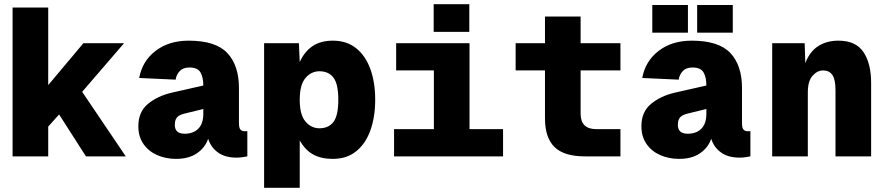

<svg xmlns="http://www.w3.org/2000/svg" viewBox="-20 -746 4240 916"><path d="M40 0V-710H210V-340L378 -540H572L372 -308L580 0H390L262 -200L210 -142V0Z M820 12Q771 12 730 -6Q689 -24 664.5 -59Q640 -94 640 -144Q640 -212 685.5 -250Q731 -288 800 -304L950 -338Q950 -377 936.5 -400.5Q923 -424 884 -424Q853 -424 837 -406.5Q821 -389 818 -366L644 -374Q659 -455 722.5 -503.5Q786 -552 880 -552Q1009 -552 1064.5 -493Q1120 -434 1120 -326V-158Q1120 -136 1127 -128Q1134 -120 1146 -120H1160V0Q1154 1 1139.5 3.5Q1125 6 1108 6Q1054 6 1020 -18.5Q986 -43 973 -84Q959 -42 920 -15Q881 12 820 12ZM861 -108Q902 -108 926 -132Q950 -156 950 -204V-226L860 -204Q835 -198 824.5 -186Q814 -174 814 -150Q814 -108 861 -108Z M1240 150V-540H1406L1410 -450Q1432 -499 1470.5 -525.5Q1509 -552 1568 -552Q1634 -552 1679 -516Q1724 -480 1747 -416.5Q1770 -353 1770 -270Q1770 -188 1747 -124Q1724 -60 1679 -24Q1634 12 1568 12Q1512 12 1474 -9Q1436 -30 1410 -76V150ZM1504 -134Q1548 -134 1571 -164.5Q1594 -195 1594 -270Q1594 -345 1571 -375.5Q1548 -406 1504 -406Q1465 -406 1437.5 -374Q1410 -342 1410 -270Q1410 -198 1437.5 -166Q1465 -134 1504 -134Z M1860 0V-130H2050V-410H1870V-540H2220V-130H2380V0ZM2049 -594V-726H2219V-594Z M2770 0Q2671 0 2625.5 -44.5Q2580 -89 2580 -182V-410H2440V-540H2580V-667H2750V-540H2940V-410H2750V-204Q2750 -130 2824 -130H2940V0Z M3220 12Q3171 12 3130 -6Q3089 -24 3064.5 -59Q3040 -94 3040 -144Q3040 -212 3085.5 -250Q3131 -288 3200 -304L3350 -338Q3350 -377 3336.5 -400.5Q3323 -424 3284 -424Q3253 -424 3237 -406.5Q3221 -389 3218 -366L3044 -374Q3059 -455 3122.5 -503.5Q3186 -552 3280 -552Q3409 -552 3464.5 -493Q3520 -434 3520 -326V-158Q3520 -136 3527 -128Q3534 -120 3546 -120H3560V0Q3554 1 3539.5 3.5Q3525 6 3508 6Q3454 6 3420 -18.5Q3386 -43 3373 -84Q3359 -42 3320 -15Q3281 12 3220 12ZM3261 -108Q3302 -108 3326 -132Q3350 -156 3350 -204V-226L3260 -204Q3235 -198 3224.5 -186Q3214 -174 3214 -150Q3214 -108 3261 -108ZM3092 -590V-722H3262V-590ZM3306 -590V-722H3476V-590Z M3664 0V-540H3819L3822 -445Q3843 -500 3883.5 -526Q3924 -552 3980 -552Q4063 -552 4099.5 -497.5Q4136 -443 4136 -351V0H3966V-316Q3966 -367 3951 -388.5Q3936 -410 3907 -410Q3879 -410 3856.5 -384.5Q3834 -359 3834 -306V0Z"/></svg>

Font: Geist Mono UltraBlack
Style: Regular
Weight: 900
Monospace: yes
Designer: Basement.studio, Andrés Briganti, Mateo Zaragoza
Foundry: Basement.studio, Vercel, Andrés Briganti, Guido Ferreyra, Mateo Zaragoza
Version: Version 1.400; ttfautohint (v1.8.4.7-5d5b)